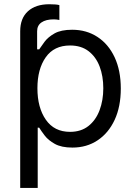

<svg xmlns="http://www.w3.org/2000/svg" viewBox="-20 -695 649 919"><path d="M160.5 204.5H76.7V-545.5Q76.7 -607.6 113.8 -641.2Q150.9 -674.7 215.9 -674.7Q250.7 -674.7 264.2 -670.5V-599.4Q250 -602.3 237.2 -602.3Q199.6 -602.3 178.6 -587.7Q157.7 -573.2 157.7 -545.5V-458.8H167.6Q176.8 -473 193.4 -495.2Q209.9 -517.4 240.9 -535Q272 -552.6 325.3 -552.6Q394.2 -552.6 446.7 -518.1Q499.3 -483.7 528.8 -420.5Q558.2 -357.2 558.2 -271.3Q558.2 -184.7 528.8 -121.3Q499.3 -57.9 447.1 -23.3Q394.9 11.4 326.7 11.4Q274.1 11.4 242.5 -6.2Q210.9 -23.8 193.9 -46.3Q176.8 -68.9 167.6 -83.8H160.5ZM315.3 -63.9Q367.9 -63.9 403.2 -91.8Q438.6 -119.7 456.5 -167.1Q474.4 -214.5 474.4 -272.7Q474.4 -330.3 456.9 -376.6Q439.3 -422.9 403.9 -450.1Q368.6 -477.3 315.3 -477.3Q238.6 -477.3 198.9 -420.8Q159.1 -364.3 159.1 -272.7Q159.1 -180 199.4 -122Q239.7 -63.9 315.3 -63.9Z"/></svg>

Font: Linik Sans
Style: Regular
Weight: 400
Designer: Rasmus Andersson (font), Marc Monis (original base), Kil Hyung-jin (Pretendard portions), Cristiano Sobral (main changes
Foundry: rsms
Version: Version 3.018;May 31, 2022;FontCreator 14.0.0.2814 64-bit; t